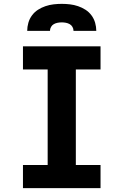

<svg xmlns="http://www.w3.org/2000/svg" viewBox="-20 -975 640 995"><path d="M99 0V-120H227V-615H99V-735H501V-615H373V-120H501V0ZM121 -815Q121 -836 127 -857Q133 -878 146 -895.5Q159 -913 177 -924.5Q195 -936 215.5 -943Q236 -950 257.5 -952.5Q279 -955 300 -955Q321 -955 342.5 -952.5Q364 -950 384.5 -943Q405 -936 423 -924.5Q441 -913 454 -895.5Q467 -878 473 -857Q479 -836 479 -815H361Q361 -826 355.5 -835.5Q350 -845 341 -850Q332 -855 321.5 -857Q311 -859 300 -859Q289 -859 278.5 -857Q268 -855 259 -850Q250 -845 244.5 -835.5Q239 -826 239 -815Z"/></svg>

Font: Iosevka Curly Heavy Extended
Style: Regular
Weight: 900
Width: 7
Monospace: yes
Designer: Belleve Invis
Foundry: Belleve Invis
Version: Version 11.1.0; ttfautohint (v1.8.3)